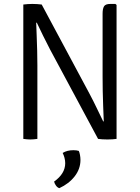

<svg xmlns="http://www.w3.org/2000/svg" viewBox="-20 -706 712 976"><path d="M98.5 -683Q108 -684.5 121.2 -685.2Q134.5 -686 144.5 -686Q156 -686 169 -685.2Q182 -684.5 192 -683L171 -591L164 -590.5Q165 -560 166.5 -523.2Q168 -486.5 169 -448.2Q170 -410 170 -375V0Q160 1.5 151 2.2Q142 3 134 3Q126 3 117 2.2Q108 1.5 98.5 0ZM235 -453.5Q216 -489.5 199.5 -523.5Q183 -557.5 167 -591L130 -637L192 -683L435 -229.5Q454.5 -193 471.5 -157.2Q488.5 -121.5 504.5 -89L541.5 -51.5L478.5 0ZM572.5 -681V0Q563 1.5 551.5 2.2Q540 3 526 3Q511.5 3 499.8 2.2Q488 1.5 478.5 0L500.5 -89H507.5Q506 -125.5 504.5 -165Q503 -204.5 502.2 -243.5Q501.5 -282.5 501.5 -317V-636.5Q501.5 -661.5 508.8 -673.8Q516 -686 541 -686H566.5ZM380.5 61Q384 68 386.5 81.2Q389 94.5 389 107Q389 152.5 359.8 190.2Q330.5 228 281.5 250.5Q272 247.5 264.8 237.8Q257.5 228 255 217Q311.5 177 311.5 123.5Q311.5 110 307.8 96Q304 82 298.5 71.5Q321 57.5 353 57.5Q369 57.5 380.5 61Z"/></svg>

Font: Signika Light
Style: Regular
Weight: 300
Designer: Anna Giedry
Foundry: Anna Giedry
Version: Version 2.000